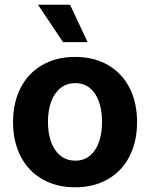

<svg xmlns="http://www.w3.org/2000/svg" viewBox="-20 -776 630 806"><path d="M34.8 -263.2Q34.8 -345.3 66.5 -407Q98.1 -468.8 157.2 -502.9Q216.2 -537.1 295.2 -537.1Q374.3 -537.1 433.4 -502.9Q492.5 -468.8 523.9 -407Q555.4 -345.3 555.4 -263.2Q555.4 -182.2 523.9 -120.2Q492.5 -58.2 433.4 -24Q374.3 10.2 295.2 10.2Q216.2 10.2 157.2 -24Q98.1 -58.2 66.5 -120.2Q34.8 -182.2 34.8 -263.2ZM408.4 -264.4Q408.4 -311.3 395.7 -348.1Q383 -385 357.8 -406Q332.6 -427 296.3 -427Q259.5 -427 233.5 -406Q207.6 -385 194.4 -348.4Q181.3 -311.9 181.3 -264.4Q181.3 -216.9 194.4 -180.2Q207.6 -143.6 233.5 -122.6Q259.5 -101.6 296.3 -101.6Q332.6 -101.6 357.8 -122.6Q383 -143.6 395.7 -180.5Q408.4 -217.4 408.4 -264.4ZM139.4 -756.1H274.1L347.7 -599.2H244.6Z"/></svg>

Font: WEMIX Pretendard Variable
Style: Regular
Weight: 400
Designer: Base glyphs from Inter by Rasmus Andersson; Hangeul glyphs from Noto Sans CJK(Source Han Sans) by Jang Soo-young and Kan
Foundry: Kil Hyung-jin
Version: Version 1.000;Glyphs 3.2 (3208)